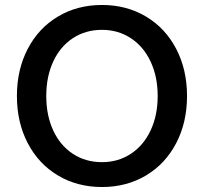

<svg xmlns="http://www.w3.org/2000/svg" viewBox="-20 -736 819 772"><path d="M48 -350Q48 -456 91.5 -539.5Q135 -623 213 -669.5Q291 -716 390 -716Q489 -716 567 -669.5Q645 -623 688.5 -539.5Q732 -456 732 -350Q732 -244 688.5 -160.5Q645 -77 567 -30.5Q489 16 390 16Q291 16 213 -30.5Q135 -77 91.5 -160.5Q48 -244 48 -350ZM390 -84Q455 -84 506 -117.5Q557 -151 585.5 -211.5Q614 -272 614 -350Q614 -428 585.5 -488.5Q557 -549 506 -582.5Q455 -616 390 -616Q324 -616 273 -582.5Q222 -549 194 -488.5Q166 -428 166 -350Q166 -272 194 -211.5Q222 -151 273 -117.5Q324 -84 390 -84Z"/></svg>

Font: MedMera Sans Semibold
Style: Regular
Weight: 600
Designer: Kasper Nordkvist
Foundry: UNCUT.wtf
Version: Version 1.300